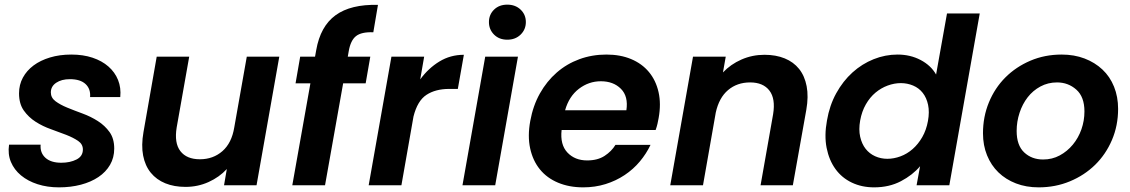

<svg xmlns="http://www.w3.org/2000/svg" viewBox="-20 -798 4867 827"><path d="M472 -158Q472 -119 454 -88Q436 -57 404 -35.5Q372 -14 328.5 -2.5Q285 9 234 9Q184 9 142 -4.5Q100 -18 70.5 -42.5Q41 -67 27 -100.5Q13 -134 19 -175H155Q152 -140 175.5 -118.5Q199 -97 244 -97Q282 -97 309.5 -111Q337 -125 337 -154Q337 -177 316.5 -191Q296 -205 265.5 -217Q235 -229 199.5 -241.5Q164 -254 133.5 -273.5Q103 -293 82.5 -322Q62 -351 62 -396Q62 -433 78.5 -463.5Q95 -494 124.5 -516Q154 -538 195.5 -550.5Q237 -563 287 -563Q338 -563 378.5 -549.5Q419 -536 447 -511.5Q475 -487 488.5 -453.5Q502 -420 498 -380H368Q371 -415 348.5 -436Q326 -457 281 -457Q245 -457 222 -441.5Q199 -426 199 -400Q199 -377 219 -362Q239 -347 269.5 -334.5Q300 -322 335.5 -309Q371 -296 401.5 -276.5Q432 -257 452 -229Q472 -201 472 -158Z M1085 0H945L957 -70Q925 -35 878.5 -14Q832 7 779 7Q730 7 692 -8.5Q654 -24 629.5 -54Q605 -84 596.5 -128Q588 -172 598 -229L655 -554H795L741 -249Q730 -182 757 -147Q784 -112 841 -112Q898 -112 938 -147Q978 -182 989 -249L1043 -554H1183Z M1317 -439H1253L1273 -554H1337L1342 -582Q1360 -685 1425.5 -732.5Q1491 -780 1608 -777L1588 -659Q1537 -661 1513.5 -642.5Q1490 -624 1482 -577L1478 -554H1575L1555 -439H1458L1380 0H1239Z M1568 0 1666 -554H1807L1790 -456Q1825 -504 1872.5 -533Q1920 -562 1978 -562L1952 -415H1915Q1856 -415 1817 -389.5Q1778 -364 1761 -296L1709 0Z M2070 -554H2211L2113 0H1972ZM2165 -627Q2130 -627 2108 -649Q2086 -671 2086 -703Q2086 -735 2108 -756.5Q2130 -778 2165 -778Q2200 -778 2222.5 -756.5Q2245 -735 2245 -703Q2245 -671 2222.5 -649Q2200 -627 2165 -627Z M2568 -448Q2516 -448 2473.5 -415.5Q2431 -383 2414 -323H2678Q2687 -383 2654.5 -415.5Q2622 -448 2568 -448ZM2782 -174Q2764 -136 2736 -102.5Q2708 -69 2670.5 -44Q2633 -19 2588 -5Q2543 9 2492 9Q2432 9 2384 -11Q2336 -31 2305.5 -68.5Q2275 -106 2263.5 -159Q2252 -212 2264 -277Q2276 -343 2305.5 -395.5Q2335 -448 2378 -485.5Q2421 -523 2475.5 -543Q2530 -563 2592 -563Q2652 -563 2698.5 -543.5Q2745 -524 2775 -488Q2805 -452 2816.5 -401.5Q2828 -351 2817 -290Q2815 -278 2812 -265Q2809 -252 2804 -238H2399Q2392 -175 2424 -141Q2456 -107 2509 -107Q2554 -107 2584 -126.5Q2614 -146 2631 -174Z M3310 -306Q3321 -373 3294 -408Q3267 -443 3211 -443Q3155 -443 3116 -410Q3077 -377 3063 -313L3008 0H2867L2965 -554H3106L3094 -486Q3127 -521 3173.5 -541.5Q3220 -562 3273 -562Q3322 -562 3360 -546.5Q3398 -531 3422 -501Q3446 -471 3454.5 -426.5Q3463 -382 3453 -325L3395 0H3256Z M3542 -279Q3553 -344 3582 -396.5Q3611 -449 3652 -486Q3693 -523 3743 -543Q3793 -563 3846 -563Q3901 -563 3945.5 -539.5Q3990 -516 4012 -477L4059 -740H4200L4069 0H3928L3943 -82Q3911 -44 3860.5 -17.5Q3810 9 3745 9Q3692 9 3649 -11.5Q3606 -32 3578.5 -70Q3551 -108 3540.5 -161Q3530 -214 3542 -279ZM3977 -277Q3984 -316 3977.5 -346.5Q3971 -377 3954.5 -398Q3938 -419 3913 -429.5Q3888 -440 3860 -440Q3832 -440 3803.5 -429.5Q3775 -419 3751 -399Q3727 -379 3709.5 -348.5Q3692 -318 3685 -279Q3678 -240 3685 -209Q3692 -178 3708.5 -157Q3725 -136 3749.5 -125Q3774 -114 3802 -114Q3830 -114 3858.5 -124.5Q3887 -135 3911 -156Q3935 -177 3952.5 -207.5Q3970 -238 3977 -277Z M4796 -329Q4796 -257 4769.5 -195Q4743 -133 4697 -88Q4651 -43 4588.5 -17Q4526 9 4454 9Q4400 9 4356 -8Q4312 -25 4280.5 -55.5Q4249 -86 4231.5 -129Q4214 -172 4214 -224Q4214 -295 4239.5 -357Q4265 -419 4310.5 -464.5Q4356 -510 4418 -536.5Q4480 -563 4553 -563Q4607 -563 4651.5 -546Q4696 -529 4728.5 -498.5Q4761 -468 4778.5 -424.5Q4796 -381 4796 -329ZM4359 -234Q4359 -172 4391.5 -141.5Q4424 -111 4473 -111Q4512 -111 4544.5 -128.5Q4577 -146 4601 -175Q4625 -204 4638 -241Q4651 -278 4651 -318Q4651 -381 4616 -412Q4581 -443 4533 -443Q4494 -443 4461.5 -425.5Q4429 -408 4406.5 -379Q4384 -350 4371.5 -312Q4359 -274 4359 -234Z"/></svg>

Font: SVN-Poppins SemiBold
Style: Italic
Weight: 600
Italic angle: -10°
Designer: Ninad Kale (Devanagari), Jonny Pinhorn (Latin)
Foundry: Indian Type Foundry
Version: Version 3.002 2017; ttfautohint (v1.8.3)